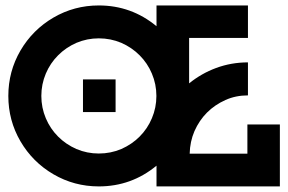

<svg xmlns="http://www.w3.org/2000/svg" viewBox="-20 -667 1031 687"><path d="M865.2 -221.7H981.4V0H540V-74.2Q450.2 0 333.5 0Q245.6 0 171.1 -43.5Q96.7 -86.9 53.2 -161.4Q9.8 -235.8 9.8 -323.7Q9.8 -411.6 53.2 -486.1Q96.7 -560.5 171.1 -604Q245.6 -647.5 333.5 -647.5Q450.2 -647.5 540 -573.2V-647.5H867.2V-531.2H656.7V-368.7Q700.7 -404.3 753.4 -423.8Q807.6 -443.8 867.2 -443.8V-325.7Q823.2 -325.7 786.6 -309.1Q748.5 -292 720.7 -264.2Q692.9 -236.3 675.8 -197.8Q659.7 -160.6 658.7 -117.2H865.2ZM523.4 -243.7Q539.6 -281.7 539.6 -323.7Q539.6 -365.7 523.4 -403.8Q507.8 -440.9 479.5 -469.2Q451.7 -497.1 414.1 -513.7Q376 -529.8 333.5 -529.8Q291.5 -529.8 253.4 -513.7Q215.8 -497.1 188 -469.2Q159.7 -440.9 144 -403.8Q127.9 -365.7 127.9 -323.7Q127.9 -281.7 144 -243.7Q159.7 -206.5 188 -178.2Q215.8 -150.4 253.4 -133.8Q291.5 -117.7 333.5 -117.7Q376 -117.7 414.1 -133.8Q451.7 -150.4 479.5 -178.2Q507.8 -206.5 523.4 -243.7ZM276.9 -266.1V-382.8H393.6V-266.1Z"/></svg>

Font: Sangha Kali
Style: Regular
Weight: 400
Designer: Seslavinskaya Anna
Foundry: Popkern
Version: Version 2.000;PS 002.000;hotconv 1.0.88;makeotf.lib2.5.64775